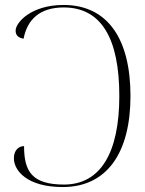

<svg xmlns="http://www.w3.org/2000/svg" viewBox="-20 -744 584 774"><path d="M233 10C411 10 506 -128 506 -357C506 -586 415 -724 236 -724C104 -724 43 -652 43 -621C43 -602 53 -592 75 -588C90 -665 140 -714 237 -714C389 -714 461 -588 461 -357C461 -128 385 0 238 0C108 0 77 -54 77 -155C55 -155 36 -138 36 -106C36 -57 88 10 233 10Z"/></svg>

Font: Noto Serif Display ExtraLight
Style: Regular
Weight: 200
Designer: Monotype Design Team
Foundry: Monotype Imaging Inc.
Version: Version 2.009